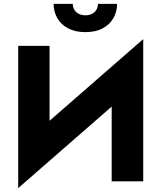

<svg xmlns="http://www.w3.org/2000/svg" viewBox="-20 -937 834 992"><path d="M715 -524 720 -735 79 -176 74 35ZM236 -700H74V35L236 -131ZM720 -735 557 -563V0H720ZM257 -917Q257 -877 276 -843.5Q295 -810 332 -790.5Q369 -771 421 -771Q474 -771 510.5 -790.5Q547 -810 566 -843.5Q585 -877 585 -917H486Q486 -900 478 -886.5Q470 -873 455.5 -865.5Q441 -858 421 -858Q402 -858 387 -865.5Q372 -873 364 -886.5Q356 -900 356 -917Z"/></svg>

Font: Jost
Style: Bold
Weight: 700
Version: Version 3.710